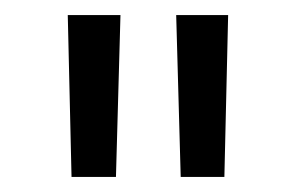

<svg xmlns="http://www.w3.org/2000/svg" viewBox="-20 -710 393 255"><path d="M134 -475 140 -690H70L75 -475ZM278 -475 283 -690H214L220 -475Z"/></svg>

Font: SnT
Style: Regular
Weight: 400
Designer: Natanael Gama
Version: Version 1.001;PS 001.001;hotconv 1.0.70;makeotf.lib2.5.58329